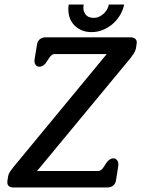

<svg xmlns="http://www.w3.org/2000/svg" viewBox="-20 -829 625 849"><path d="M350 -809Q348 -795 349 -786.5Q350 -778 357 -767Q369 -750 394 -750Q406 -750 415 -753.5Q424 -757 435 -766Q443 -771 451 -783.5Q459 -796 461 -809H529Q525 -788 513 -766Q501 -744 482 -726.5Q463 -709 438 -698Q413 -687 385 -687Q357 -687 336 -697.5Q315 -708 302 -725Q289 -742 284.5 -764Q280 -786 284 -809ZM557 -572Q560 -577 563.5 -581Q567 -585 570 -590Q578 -602 581 -614L584 -634Q587 -649 579 -656.5Q571 -664 557 -664H182Q168 -664 157.5 -656.5Q147 -649 144 -634L134 -574Q130 -553 136.5 -543.5Q143 -534 154 -534Q163 -534 169.5 -538.5Q176 -543 181 -548Q185 -553 188 -558.5Q191 -564 195 -569Q202 -580 208 -585Q214 -590 223 -590H452L40 -91Q32 -81 25 -71Q18 -61 16 -50L13 -31Q8 0 40 0H455Q470 0 480.5 -8.5Q491 -17 493 -32L502 -89Q506 -110 498.5 -119.5Q491 -129 483 -129Q473 -129 466.5 -124.5Q460 -120 455 -115Q451 -110 447.5 -104.5Q444 -99 441 -94Q434 -83 428 -78Q422 -73 413 -73H144Z"/></svg>

Font: Jura
Style: Bold Italic
Weight: 700
Designer: Ed Merritt
Foundry: Ten by Twenty
Version: Version 1.007